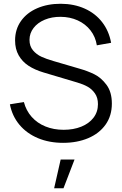

<svg xmlns="http://www.w3.org/2000/svg" viewBox="-20 -755 656 1035"><path d="M307 105 271.8 260H322.2L381.8 105ZM320 15Q245.2 15 184.6 -10.3Q124 -35.7 84.8 -82.5Q45.7 -129.3 33.3 -192.7L108.7 -205Q120.7 -158.8 150.8 -124.9Q181 -91 225.2 -73.2Q269.5 -55.3 323 -55.3Q376.2 -55.3 418.2 -72.2Q460.2 -89.2 484.1 -120.5Q508 -151.8 508 -193.3Q508 -228.2 491.9 -251.3Q475.8 -274.5 452.4 -287.6Q429 -300.7 397.3 -310L215 -364.3Q167.3 -378.5 133.8 -400.5Q100.2 -422.5 80.8 -456.5Q61.3 -490.5 61.3 -537Q61.3 -596.7 93 -641.6Q124.7 -686.5 180.7 -710.7Q236.7 -734.8 307.7 -734.7Q379.2 -734.3 436.3 -708.8Q493.5 -683.3 530.3 -636Q567.2 -588.7 579 -524.3L502 -510.7Q494.8 -556.7 467.7 -591.4Q440.5 -626.2 398.8 -645.1Q357.2 -664 307 -664.3Q259.3 -664.7 220.9 -648.6Q182.5 -632.5 160.8 -604Q139 -575.5 139 -540Q139 -506 157.8 -483.7Q176.7 -461.3 203.5 -449.1Q230.3 -436.8 267 -426.3L408 -385Q452.2 -372.5 488.8 -354.5Q525.3 -336.5 554.2 -297.7Q583 -258.8 583 -196.7Q583 -131 549.1 -83.2Q515.2 -35.5 455.5 -10.2Q395.8 15 320 15Z"/></svg>

Font: Hauora
Style: Regular
Weight: 400
Designer: Wayne Shih
Foundry: WCYS
Version: Version 1.001